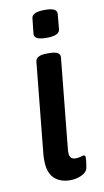

<svg xmlns="http://www.w3.org/2000/svg" viewBox="-83 -745 431 793"><g transform="rotate(-10 132.5 -348.5)"><path d="M54 -93Q54 -109 55 -118L93 -500Q96 -525 141 -525H152Q198 -525 196 -500L158 -119Q156 -97 162 -87.5Q168 -78 184 -78Q195 -78 205 -81Q215 -84 218 -84Q225 -84 225 -75Q225 -58 220 -32Q216 -13 193.5 -3Q171 7 146 7Q104 7 79 -17Q54 -41 54 -93ZM101 -614 108 -679Q110 -704 164 -704Q192 -704 203.5 -697.5Q215 -691 214 -679L208 -614Q205 -589 152 -589Q99 -589 101 -614Z"/></g></svg>

Font: Asap-MediumItalic
Style: Italic
Weight: 500
Italic angle: -6°
Designer: Pablo Cosgaya
Foundry: Omnibus-Type
Version: Version 2.000; ttfautohint (v1.8)